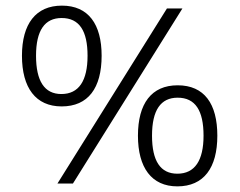

<svg xmlns="http://www.w3.org/2000/svg" viewBox="-20 -652 851 682"><path d="M199 -274C293 -274 341 -339 341 -454C341 -566 294 -632 200 -632C107 -632 58 -567 58 -454C58 -340 107 -274 199 -274ZM573 -622 184 0H239L628 -622ZM198 -318C138 -318 108 -364 108 -454C108 -544 139 -588 199 -588C262 -588 291 -542 291 -454C291 -365 260 -318 198 -318ZM610 10C704 10 752 -56 752 -170C752 -283 706 -349 611 -349C518 -349 470 -284 470 -170C470 -57 518 10 610 10ZM610 -35C550 -35 520 -80 520 -170C520 -261 551 -305 611 -305C674 -305 703 -259 703 -170C703 -82 672 -35 610 -35Z"/></svg>

Font: Noto Sans Gurmukhi Light
Style: Regular
Weight: 300
Designer: Jelle Bosma - Monotype Design Team
Foundry: Monotype Imaging Inc.
Version: Version 2.004